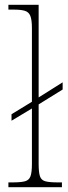

<svg xmlns="http://www.w3.org/2000/svg" viewBox="-20 -780 284 800"><path d="M15 0V-20H32Q66 -20 83.5 -24.5Q101 -29 107 -45.5Q113 -62 113 -97V-328L28 -277V-304L113 -356V-663Q113 -697 106.5 -713.5Q100 -730 83.5 -735Q67 -740 36 -740H15V-760H141V-374L241 -437V-407L141 -345V-97Q141 -62 146.5 -45.5Q152 -29 169.5 -24.5Q187 -20 221 -20H238V0Z"/></svg>

Font: Noto Serif Georgian SemiCondensed Thin
Style: Regular
Weight: 100
Width: 4
Designer: Monotype Design Team, Akaki Razmadze
Foundry: Google LLC
Version: Version 2.003; ttfautohint (v1.8.4.7-5d5b)